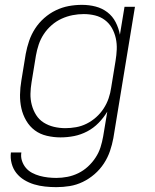

<svg xmlns="http://www.w3.org/2000/svg" viewBox="-20 -558 640 791"><path d="M212 213Q189 213 165.5 210.5Q142 208 120.5 201.5Q99 195 80 183.5Q61 172 47.5 155Q34 138 28 115.5Q22 93 25 70H68Q65 88 70.5 104.5Q76 121 86.5 133.5Q97 146 112 154Q127 162 143.5 166.5Q160 171 177.5 173Q195 175 212 175Q235 175 258 170.5Q281 166 302.5 155.5Q324 145 342 128.5Q360 112 373.5 91.5Q387 71 394 49Q401 27 405 4L422 -98Q407 -73 386 -51.5Q365 -30 339 -16.5Q313 -3 285.5 2.5Q258 8 229 8Q229 8 229 8Q229 8 229 8Q201 8 173 1.5Q145 -5 123.5 -21Q102 -37 88 -61Q74 -85 68 -112Q62 -139 62.5 -168Q63 -197 68 -226L86 -336Q91 -363 100 -389.5Q109 -416 124.5 -440Q140 -464 162 -483.5Q184 -503 210 -515.5Q236 -528 263 -533Q290 -538 318 -538Q347 -538 374 -531Q401 -524 422.5 -507.5Q444 -491 456.5 -466.5Q469 -442 474 -415L493 -530H536L447 11Q442 38 433 64.5Q424 91 408 115.5Q392 140 369.5 159.5Q347 179 321 191.5Q295 204 267.5 208.5Q240 213 212 213ZM249 -30Q271 -30 293.5 -34Q316 -38 337 -48.5Q358 -59 376 -75Q394 -91 407 -111Q420 -131 427.5 -153Q435 -175 438 -197L456 -307Q460 -331 461 -354.5Q462 -378 457 -400.5Q452 -423 441 -442.5Q430 -462 412 -475.5Q394 -489 371.5 -494.5Q349 -500 325 -500Q302 -500 279 -495.5Q256 -491 234 -481Q212 -471 193 -454.5Q174 -438 160.5 -417.5Q147 -397 139.5 -374.5Q132 -352 128 -329L110 -219Q106 -195 105.5 -171.5Q105 -148 111 -125.5Q117 -103 129 -84Q141 -65 160 -53Q179 -41 202 -35.5Q225 -30 249 -30Z"/></svg>

Font: Iosevka Curly XLtExObl
Style: Regular
Weight: 200
Width: 7
Italic angle: -9°
Monospace: yes
Designer: Belleve Invis
Foundry: Belleve Invis
Version: Version 11.0.1; ttfautohint (v1.8.3)